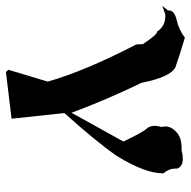

<svg xmlns="http://www.w3.org/2000/svg" viewBox="-22 -530 643 647"><g transform="rotate(90 299.5 -206.5)"><path d="M219 95 211 87 251 -46Q216 -169 129 -338Q125 -342 125 -356V-366Q93 -414 84 -414H83Q64 -442 31 -442H24L-4 -432L11 -451V-454Q11 -473 44 -480.5Q77 -488 103 -508Q166 -489 203 -476Q236 -459 255 -362Q314 -240 356 -126L453 -301Q420 -370 407 -382Q400 -393 400 -407Q400 -417 404 -429Q402 -436 402 -442Q402 -462 421 -479.5Q440 -497 474 -497H483Q499 -501 511 -501Q536 -501 544 -483V-476Q544 -454 560 -436V-434Q560 -373 501 -278Q455 -211 357 -102L376 76Z"/></g></svg>

Font: Xiangcui Kesong Xiangcui Kesong
Style: Regular
Weight: 400
Version: Version 1.501;March 28, 2024;FontCreator 14.0.0.2814 64-bit